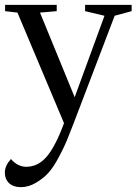

<svg xmlns="http://www.w3.org/2000/svg" viewBox="-20 -508 565 792"><path d="M25 148Q53 180 88 180Q138 180 174 136.5Q210 93 244 0L52 -456L1 -462V-488H214V-462L145 -456L288 -107L411 -443L331 -462V-488H523V-462L453 -443L284 0Q266 46 256 71Q246 96 223.5 138.5Q201 181 180.5 204Q160 227 129 245.5Q98 264 66.5 264Q35 264 17.5 247.5Q0 231 0 203.5Q0 176 25 148Z"/></svg>

Font: Rufina
Style: Regular
Weight: 400
Designer: Martin Sommaruga
Foundry: Martin Sommaruga
Version: Version 1.001